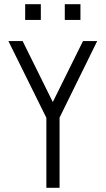

<svg xmlns="http://www.w3.org/2000/svg" viewBox="-20 -896 504 916"><path d="M264.2 -335V0H201.2V-334L20 -700.2H87.9L231.9 -409.2L376 -700.2H443.8ZM100.1 -800.8V-876H174.8V-800.8ZM289.1 -800.8V-876H363.8V-800.8Z"/></svg>

Font: Abel
Style: Regular
Weight: 400
Designer: Matthew Desmond
Foundry: Matthew Desmond
Version: Version 1.003